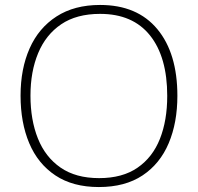

<svg xmlns="http://www.w3.org/2000/svg" viewBox="-20 -745 799 775"><path d="M696 -358Q696 -250 661 -167Q626 -84 555.5 -37Q485 10 379 10Q274 10 203.5 -37Q133 -84 98 -167Q63 -250 63 -359Q63 -467 99.5 -549.5Q136 -632 208 -678.5Q280 -725 384 -725Q534 -725 615 -627.5Q696 -530 696 -358ZM103 -359Q103 -261 133 -186Q163 -111 224.5 -68.5Q286 -26 380 -26Q474 -26 535 -68Q596 -110 625.5 -184.5Q655 -259 655 -358Q655 -515 585.5 -602Q516 -689 384 -689Q289 -689 227 -647Q165 -605 134 -530.5Q103 -456 103 -359Z"/></svg>

Font: Noto Sans Bengali UI ExtraLight
Style: Regular
Weight: 200
Designer: Jelle Bosma - Monotype Design Team
Foundry: Monotype Imaging Inc.
Version: Version 2.003; ttfautohint (v1.8.4.7-5d5b)